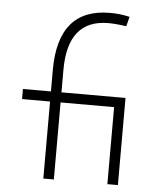

<svg xmlns="http://www.w3.org/2000/svg" viewBox="-53 -788 692 834"><g transform="rotate(5 293.0 -371.0)"><path d="M167 0V-335.9H44.9V-379.9H167V-473.6Q167 -742.2 393.1 -742.2Q438 -742.2 479 -732.4L468.3 -690.4Q423.3 -697.3 390.1 -697.3Q212.9 -697.3 212.9 -478.5V-379.9H492.2V0H446.3V-335.9H212.9V0Z"/></g></svg>

Font: Cascadia Code ExtraLight
Style: Regular
Weight: 200
Monospace: yes
Designer: Aaron Bell
Foundry: Saja Typeworks
Version: Version 2407.024; ttfautohint (v1.8.4)